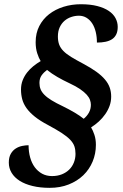

<svg xmlns="http://www.w3.org/2000/svg" viewBox="-20 -780 584 915"><path d="M216.8 115.2Q171.4 115.2 135.3 106.4Q99.1 97.7 74 81.8Q48.8 65.9 35.4 43.7Q22 21.5 22 -4.9Q22 -30.3 31.2 -46.6Q40.5 -63 54.7 -72Q68.8 -81.1 85.4 -84.5Q102.1 -87.9 116.2 -87.9Q116.2 -56.2 123.8 -29.3Q131.3 -2.4 145.8 17.1Q160.2 36.6 180.9 47.9Q201.7 59.1 228 59.1Q253.9 59.1 274.7 50.8Q295.4 42.5 309.8 28.3Q324.2 14.2 332 -5.4Q339.8 -24.9 339.8 -46.9Q339.8 -66.9 334.5 -82.8Q329.1 -98.6 314.5 -114Q299.8 -129.4 274.4 -146Q249 -162.6 209 -184.1Q170.9 -204.1 146 -224.1Q121.1 -244.1 106.4 -264.6Q91.8 -285.2 85.9 -307.1Q80.1 -329.1 80.1 -353Q80.1 -377.4 88.1 -397.7Q96.2 -418 109.4 -434.8Q122.6 -451.7 139.4 -465.1Q156.2 -478.5 173.8 -488.8Q165 -502.9 157.5 -525.9Q149.9 -548.8 149.9 -579.1Q149.9 -622.1 167.2 -655.8Q184.6 -689.5 214.1 -712.4Q243.7 -735.4 282.7 -747.6Q321.8 -759.8 365.2 -759.8Q410.6 -759.8 443.6 -751.2Q476.6 -742.7 498.3 -728Q520 -713.4 530.5 -693.6Q541 -673.8 541 -651.9Q541 -630.4 533.9 -616Q526.9 -601.6 513.7 -593Q500.5 -584.5 482.2 -580.8Q463.9 -577.1 441.9 -577.1Q441.9 -604 436.3 -627.4Q430.7 -650.9 419.7 -668Q408.7 -685.1 392.6 -695.1Q376.5 -705.1 356 -705.1Q337.9 -705.1 320.1 -699.2Q302.2 -693.4 287.8 -681.2Q273.4 -668.9 264.6 -650.1Q255.9 -631.3 255.9 -606Q255.9 -584 262 -567.6Q268.1 -551.3 282.2 -536.9Q296.4 -522.5 319.6 -508.3Q342.8 -494.1 377 -476.1Q413.6 -456.5 439 -438.2Q464.4 -419.9 480.2 -401.1Q496.1 -382.3 502.9 -362.5Q509.8 -342.8 509.8 -319.8Q509.8 -296.4 502.2 -275.4Q494.6 -254.4 481.4 -235.6Q468.3 -216.8 450.9 -200.9Q433.6 -185.1 414.1 -172.9Q422.9 -158.7 429.9 -137.5Q437 -116.2 437 -89.8Q437 -47.4 421.4 -10Q405.8 27.3 377 55.2Q348.1 83 307.4 99.1Q266.6 115.2 216.8 115.2ZM312 -382.8Q279.8 -397.9 253.2 -413.3Q226.6 -428.7 204.1 -446.8Q188.5 -435.1 178.2 -420.7Q168 -406.2 168 -384.8Q168 -368.7 173.3 -355Q178.7 -341.3 191.4 -328.4Q204.1 -315.4 225.8 -302Q247.6 -288.6 280.8 -272.9Q308.6 -259.3 335.2 -243.7Q361.8 -228 378.9 -213.9Q394.5 -226.6 403.8 -243.4Q413.1 -260.3 413.1 -280.8Q413.1 -292 408.7 -304.2Q404.3 -316.4 392.8 -329.1Q381.3 -341.8 361.8 -355.2Q342.3 -368.7 312 -382.8Z"/></svg>

Font: Droid Serif
Style: Bold Italic
Weight: 700
Italic angle: -12°
Designer: Monotype Design team
Foundry: Monotype Imaging Inc.
Version: Version 1.03